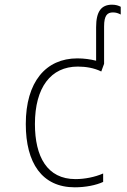

<svg xmlns="http://www.w3.org/2000/svg" viewBox="-20 -789 540 819"><path d="M299 10C345 10 390 1 420 -13V-49C386 -34 342 -25 302 -25C181 -25 129 -121 129 -260C129 -416 197 -505 312 -505C346 -505 382 -499 412 -484L424 -517V-676C424 -724 438 -736 462 -736C474 -736 484 -733 495 -727V-760C486 -765 474 -769 458 -769C412 -769 390 -740 390 -673V-530C366 -536 339 -540 310 -540C175 -540 90 -439 90 -260C90 -94 159 10 299 10Z"/></svg>

Font: Noto Sans Mono ExtraCondensed ExtraLight
Style: Regular
Weight: 200
Width: 2
Designer: Monotype Design Team
Foundry: Monotype Imaging Inc.
Version: Version 2.014